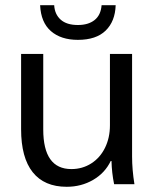

<svg xmlns="http://www.w3.org/2000/svg" viewBox="-20 -707 592 737"><path d="M61 0ZM61 -211V-500H146V-210Q146 -58 254 -58Q296 -58 330 -79.5Q364 -101 383 -139.5Q402 -178 402 -226V-500H487V-106Q487 -56 496 0H418Q409 -44 408 -89H405Q383 -43 337.5 -16.5Q292 10 236 10Q150 10 105.5 -46Q61 -102 61 -211ZM134 -687H188Q190 -652 213 -631.5Q236 -611 279 -611Q319 -611 343 -630Q367 -649 370 -687H424Q422 -625 385.5 -589.5Q349 -554 279 -554Q214 -554 175.5 -587.5Q137 -621 134 -687Z"/></svg>

Font: Sarabun
Style: Regular
Weight: 400
Designer: Suppakit Chalermlarp | Katatrad Co.,Ltd.
Foundry: Cadson Demak Co.,Ltd.
Version: Version 1.000; ttfautohint (v1.6)